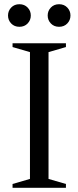

<svg xmlns="http://www.w3.org/2000/svg" viewBox="-20 -890 372 910"><path d="M292.5 -18V0H39.5V-18L122 -42V-643L39.5 -667V-685H292.5V-667L210 -643V-42ZM72 -763Q48 -763 33 -778.8Q18 -794.5 18 -816.5Q18 -838.5 33 -854.2Q48 -870 72 -870Q96 -870 111 -854.2Q126 -838.5 126 -816.5Q126 -794.5 111 -778.8Q96 -763 72 -763ZM260 -763Q236 -763 221 -778.8Q206 -794.5 206 -816.5Q206 -838.5 221 -854.2Q236 -870 260 -870Q284 -870 299 -854.2Q314 -838.5 314 -816.5Q314 -794.5 299 -778.8Q284 -763 260 -763Z"/></svg>

Font: Newsreader 36pt
Style: Regular
Weight: 400
Designer: Hugues Gentile
Foundry: Production Type
Version: Version 1.003